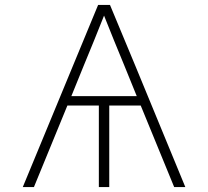

<svg xmlns="http://www.w3.org/2000/svg" viewBox="-20 -755 840 775"><path d="M72 0 376 -735H424L526 -490L728 0H683L548 -329H421V0H379V-329H252L117 0ZM532 -367 482 -490Q461 -540 440.5 -591Q420 -642 400 -692Q380 -642 359.5 -591Q339 -540 318 -490L268 -367Z"/></svg>

Font: Iosevka Aile Extralight
Style: Regular
Weight: 200
Designer: Belleve Invis
Foundry: Belleve Invis
Version: Version 31.1.0; ttfautohint (v1.8.4)